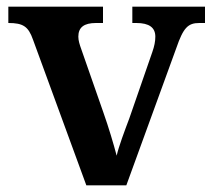

<svg xmlns="http://www.w3.org/2000/svg" viewBox="-20 -556 636 576"><path d="M79 -437 239 0H359L509 -412C530 -473 544 -487 578 -487H595V-536H377V-487H389C428 -487 446 -473 446 -446C446 -432 443 -417 437 -400L368 -201C354 -164 336 -116 330 -89C321 -123 306 -174 290 -219L224 -408C219 -422 215 -434 215 -446C215 -474 232 -487 268 -487H289V-536H5V-487C49 -487 65 -477 79 -437Z"/></svg>

Font: Noto Serif Ethiopic SemiBold
Style: Regular
Weight: 600
Designer: Monotype Design Team
Foundry: Monotype Imaging Inc.
Version: Version 2.102